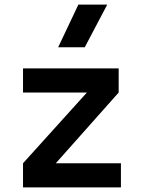

<svg xmlns="http://www.w3.org/2000/svg" viewBox="-20 -815 626 835"><path d="M80.1 0H505.9V-105H222.7L496.1 -412.6V-517.6H80.1V-412.6H357.9L80.1 -105ZM232.9 -609.4H348.6L446.3 -794.9H320.8Z"/></svg>

Font: Cascadia Code NF SemiBold
Style: Regular
Weight: 600
Monospace: yes
Designer: Aaron Bell
Foundry: Saja Typeworks
Version: Version 2404.023